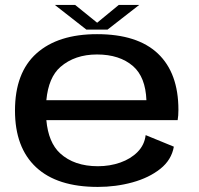

<svg xmlns="http://www.w3.org/2000/svg" viewBox="-20 -730 782 756"><path d="M365 6Q205 6 122 -71.5Q39 -149 39 -294.5Q39 -444 123.8 -519.8Q208.5 -595.5 362 -595.5Q521 -595.5 601.8 -519Q682.5 -442.5 682.5 -297.5Q682.5 -274 679.5 -257H162.5Q170.5 -169 216.5 -126.5Q272 -75.5 365.5 -75.5Q412.5 -75.5 453.8 -90Q495 -104.5 522 -132Q549 -159.5 553.5 -198L664.5 -152.5Q655.5 -100.5 611.2 -65.2Q567 -30 501.8 -12Q436.5 6 365 6ZM162.5 -335.5H556.5Q553 -426.5 504 -469.5Q451 -515.5 362 -515.5Q274.5 -515.5 218 -466.5Q171 -425.5 162.5 -335.5ZM320 -613.5 196 -710.5H276L362.5 -640.5L447.5 -710.5H528L403.5 -613.5Z"/></svg>

Font: Anybody ExtraExpanded Medium
Style: Regular
Weight: 500
Width: 8
Designer: Tyler Finck
Foundry: Etcetera Type Company
Version: Version 1.010; ttfautohint (v1.8.3) -l 8 -r 50 -G 200 -x 14 